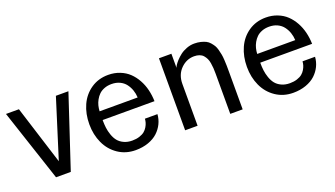

<svg xmlns="http://www.w3.org/2000/svg" viewBox="-53 -915 2281 1308"><g transform="rotate(-20 1087.0 -261.0)"><path d="M12.2 -522H106L240.2 -96.2L374 -522H464.8L292 0H185.1Z M521.5 -261.2Q521.5 -336.9 549.1 -398.4Q576.7 -460 630.9 -497.1Q685.1 -534.2 756.3 -534.2Q801.3 -534.2 839.8 -519Q878.4 -503.9 905.8 -477.8Q933.1 -451.7 952.6 -416.5Q972.2 -381.3 981.9 -341.1Q991.7 -300.8 992.7 -257.8H616.7Q616.7 -227.5 619.9 -201.7Q623 -175.8 632.6 -148.2Q642.1 -120.6 657.5 -101.3Q672.9 -82 699 -69.6Q725.1 -57.1 759.8 -57.1Q789.1 -57.1 812.3 -64.7Q835.4 -72.3 849.4 -83.7Q863.3 -95.2 872.6 -110.8Q881.8 -126.5 885.7 -140.1Q889.6 -153.8 890.6 -168H981.4Q979 -132.3 963.6 -100.3Q948.2 -68.4 921.1 -43Q894 -17.6 852.3 -2.7Q810.5 12.2 759.8 12.2Q688.5 12.2 633.5 -24.9Q578.6 -62 550 -124Q521.5 -186 521.5 -261.2ZM617.7 -320.8H893.6Q892.1 -349.6 883.3 -375Q874.5 -400.4 858.4 -421.6Q842.3 -442.9 816.2 -455.3Q790 -467.8 756.3 -467.8Q727.5 -467.8 704.1 -458.7Q680.7 -449.7 665.3 -434.8Q649.9 -419.9 639.2 -400.4Q628.4 -380.9 623.5 -361.1Q618.7 -341.3 617.7 -320.8Z M1121.1 0V-522H1211.4V-418.9Q1211.4 -423.8 1219.2 -436.5Q1227.1 -449.2 1242.4 -466.1Q1257.8 -482.9 1277.3 -498Q1296.9 -513.2 1324.5 -523.7Q1352.1 -534.2 1380.4 -534.2Q1405.8 -534.2 1426.8 -529.1Q1447.8 -523.9 1463.1 -516.4Q1478.5 -508.8 1490.5 -494.9Q1502.4 -481 1510.3 -468.3Q1518.1 -455.6 1523.4 -434.8Q1528.8 -414.1 1531.7 -398.7Q1534.7 -383.3 1536.1 -357.9Q1537.6 -332.5 1537.8 -316.9Q1538.1 -301.3 1538.1 -273.9V0H1448.2V-292Q1448.2 -314.9 1447 -332Q1445.8 -349.1 1442.6 -368.9Q1439.5 -388.7 1432.6 -402.8Q1425.8 -417 1415.3 -429Q1404.8 -440.9 1388.2 -447Q1371.6 -453.1 1350.1 -453.1Q1294.4 -453.1 1252.9 -411.4Q1211.4 -369.6 1211.4 -303.2V0Z M1664.1 -261.2Q1664.1 -336.9 1691.7 -398.4Q1719.2 -460 1773.4 -497.1Q1827.6 -534.2 1898.9 -534.2Q1943.8 -534.2 1982.4 -519Q2021 -503.9 2048.3 -477.8Q2075.7 -451.7 2095.2 -416.5Q2114.7 -381.3 2124.5 -341.1Q2134.3 -300.8 2135.3 -257.8H1759.3Q1759.3 -227.5 1762.5 -201.7Q1765.6 -175.8 1775.1 -148.2Q1784.7 -120.6 1800 -101.3Q1815.4 -82 1841.6 -69.6Q1867.7 -57.1 1902.3 -57.1Q1931.6 -57.1 1954.8 -64.7Q1978 -72.3 1991.9 -83.7Q2005.9 -95.2 2015.1 -110.8Q2024.4 -126.5 2028.3 -140.1Q2032.2 -153.8 2033.2 -168H2124Q2121.6 -132.3 2106.2 -100.3Q2090.8 -68.4 2063.7 -43Q2036.6 -17.6 1994.9 -2.7Q1953.1 12.2 1902.3 12.2Q1831.1 12.2 1776.1 -24.9Q1721.2 -62 1692.6 -124Q1664.1 -186 1664.1 -261.2ZM1760.3 -320.8H2036.1Q2034.7 -349.6 2025.9 -375Q2017.1 -400.4 2001 -421.6Q1984.9 -442.9 1958.7 -455.3Q1932.6 -467.8 1898.9 -467.8Q1870.1 -467.8 1846.7 -458.7Q1823.2 -449.7 1807.9 -434.8Q1792.5 -419.9 1781.7 -400.4Q1771 -380.9 1766.1 -361.1Q1761.2 -341.3 1760.3 -320.8Z"/></g></svg>

Font: Standard
Style: Regular
Weight: 400
Designer: Bryce Wilner
Version: Version 2.000;PS 2.0;hotconv 16.6.51;makeotf.lib2.5.65220 DE